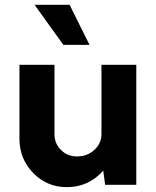

<svg xmlns="http://www.w3.org/2000/svg" viewBox="-20 -770 648 800"><path d="M353 -583H244.1L124 -750H270ZM402.8 -500H547.9V0H418L410.2 -59.1Q349.1 9.8 258.8 9.8Q175.8 9.8 118.4 -49.1Q61 -107.9 61 -192.9V-500H207V-210.9Q207 -171.9 234.1 -145Q261.2 -118.2 300.8 -118.2Q343.3 -118.2 373 -145.3Q402.8 -172.4 402.8 -210.9Z"/></svg>

Font: Orkney
Style: Bold
Weight: 700
Designer: Samuel Oakes and Alfredo Marco Pradil
Foundry: Alfredo Marco Pradil
Version: 1.0